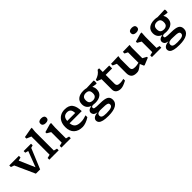

<svg xmlns="http://www.w3.org/2000/svg" viewBox="315 -2291 4072 4072"><g transform="rotate(-45 2351.0 -255.0)"><path d="M601.5 -448 412.5 8H284.5L82.5 -440L9 -465.5V-514H297V-465.5L223 -445L375.5 -93.5L510 -446L440 -465.5V-514H660.5V-465.5Z M901 -69.5 976.5 -50.5V0H695.5V-50.5L774.5 -69.5V-616.5Q768 -619.5 750.2 -626.8Q732.5 -634 710.5 -643Q688.5 -652 669 -660.5V-705L883 -743H912L901 -630.5Z M1192.5 -601Q1149.5 -601 1125.2 -618.8Q1101 -636.5 1101 -672.5Q1101 -708.5 1125.2 -725.8Q1149.5 -743 1192.5 -743Q1235.5 -743 1259.8 -725.8Q1284 -708.5 1284 -672.5Q1284 -636.5 1259.8 -618.8Q1235.5 -601 1192.5 -601ZM1272.5 -525 1264.5 -398.5V-69.5L1339.5 -50.5V0H1058.5V-50.5L1137.5 -69.5V-385.5Q1132 -389 1116.8 -397.8Q1101.5 -406.5 1083.2 -417.2Q1065 -428 1049.5 -437V-472L1235 -525Z M1678 -525Q1802.5 -525 1855.5 -453.8Q1908.5 -382.5 1910.5 -242.5H1546Q1554 -160 1599.5 -124.8Q1645 -89.5 1734 -89.5Q1784 -89.5 1826 -100Q1868 -110.5 1904 -123V-66.5Q1846.5 -29 1789.5 -9Q1732.5 11 1687 11Q1564.5 11 1493.8 -55.8Q1423 -122.5 1423 -249.5Q1423 -334 1454 -395.8Q1485 -457.5 1542.2 -491.2Q1599.5 -525 1678 -525ZM1673.5 -446.5Q1616.5 -446.5 1583.8 -415.5Q1551 -384.5 1545.5 -312.5H1784.5Q1781 -388 1752.2 -417.2Q1723.5 -446.5 1673.5 -446.5Z M2240 -160.5Q2203 -160.5 2171.5 -166Q2145.5 -163.5 2134.2 -155.5Q2123 -147.5 2123 -129.5Q2123 -117.5 2128 -109Q2133 -100.5 2150.8 -95.5Q2168.5 -90.5 2206.2 -88Q2244 -85.5 2309.5 -85Q2440.5 -84.5 2495.2 -52.5Q2550 -20.5 2550 57.5Q2550 139.5 2472.8 186Q2395.5 232.5 2244 232.5Q2146 232.5 2088.2 218.2Q2030.5 204 2005.8 177.2Q1981 150.5 1981 113Q1981 76.5 2014 48.5Q2047 20.5 2127 12.5Q2065.5 1 2042.5 -24.2Q2019.5 -49.5 2019.5 -85Q2019.5 -117.5 2045.8 -141.2Q2072 -165 2134 -175.5Q2075.5 -194.5 2044.5 -237Q2013.5 -279.5 2013.5 -342.5Q2013.5 -430.5 2073.8 -477.8Q2134 -525 2240 -525Q2288.5 -525 2328 -514Q2370 -515 2413 -516.8Q2456 -518.5 2489.8 -520.2Q2523.5 -522 2539 -522Q2548.5 -522 2552 -514.5Q2555.5 -507 2555.5 -487.5Q2555.5 -431.5 2541 -431.5Q2530.5 -431.5 2507.8 -434.8Q2485 -438 2432.5 -446.5Q2463.5 -403.5 2463.5 -342.5Q2463.5 -254.5 2404 -207.5Q2344.5 -160.5 2240 -160.5ZM2243.5 -234Q2287.5 -234 2317.2 -259Q2347 -284 2347 -343.5Q2347 -401.5 2321.2 -427.5Q2295.5 -453.5 2239 -453.5Q2194 -453.5 2163.2 -428.8Q2132.5 -404 2132.5 -344.5Q2132.5 -286.5 2159 -260.2Q2185.5 -234 2243.5 -234ZM2105 89Q2105 128 2137.5 144.8Q2170 161.5 2251.5 161.5Q2352 161.5 2394.5 142.8Q2437 124 2437 85.5Q2437 69 2431.2 57Q2425.5 45 2406.5 37Q2387.5 29 2348.8 25Q2310 21 2243.5 21Q2218 21 2195.5 20Q2144 25.5 2124.5 43.5Q2105 61.5 2105 89Z M2813 -164.5Q2813 -120.5 2836.2 -103.2Q2859.5 -86 2912 -86Q2956 -86 3017.5 -102V-51.5Q2948 -15.5 2907.8 -2.2Q2867.5 11 2833.5 11Q2769.5 11 2728 -20.2Q2686.5 -51.5 2686.5 -115V-423.5L2589.5 -462.5V-499.5Q2654 -520 2694.5 -547.5Q2735 -575 2769 -624H2813V-514H3006.5V-426.5H2813Z M3273.5 -182Q3273.5 -138.5 3296 -119.5Q3318.5 -100.5 3373 -100.5Q3400 -100.5 3429.5 -105.2Q3459 -110 3486 -118V-430L3415.5 -465V-514L3620.5 -518L3612.5 -438.5V-127.5Q3618.5 -124 3636.2 -114.5Q3654 -105 3673.2 -94.5Q3692.5 -84 3703 -78V-52.5L3548 11H3526.5L3487.5 -79Q3446 -47 3419.8 -28.8Q3393.5 -10.5 3375.8 -2Q3358 6.5 3342.2 8.8Q3326.5 11 3306 11Q3223.5 11 3185.2 -28.2Q3147 -67.5 3147 -143V-425L3058 -463V-512L3284.5 -519L3273.5 -440Z M3907.5 -601Q3864.5 -601 3840.2 -618.8Q3816 -636.5 3816 -672.5Q3816 -708.5 3840.2 -725.8Q3864.5 -743 3907.5 -743Q3950.5 -743 3974.8 -725.8Q3999 -708.5 3999 -672.5Q3999 -636.5 3974.8 -618.8Q3950.5 -601 3907.5 -601ZM3987.5 -525 3979.5 -398.5V-69.5L4054.5 -50.5V0H3773.5V-50.5L3852.5 -69.5V-385.5Q3847 -389 3831.8 -397.8Q3816.5 -406.5 3798.2 -417.2Q3780 -428 3764.5 -437V-472L3950 -525Z M4369 -160.5Q4332 -160.5 4300.5 -166Q4274.5 -163.5 4263.2 -155.5Q4252 -147.5 4252 -129.5Q4252 -117.5 4257 -109Q4262 -100.5 4279.8 -95.5Q4297.5 -90.5 4335.2 -88Q4373 -85.5 4438.5 -85Q4569.5 -84.5 4624.2 -52.5Q4679 -20.5 4679 57.5Q4679 139.5 4601.8 186Q4524.5 232.5 4373 232.5Q4275 232.5 4217.2 218.2Q4159.5 204 4134.8 177.2Q4110 150.5 4110 113Q4110 76.5 4143 48.5Q4176 20.5 4256 12.5Q4194.5 1 4171.5 -24.2Q4148.5 -49.5 4148.5 -85Q4148.5 -117.5 4174.8 -141.2Q4201 -165 4263 -175.5Q4204.5 -194.5 4173.5 -237Q4142.5 -279.5 4142.5 -342.5Q4142.5 -430.5 4202.8 -477.8Q4263 -525 4369 -525Q4417.5 -525 4457 -514Q4499 -515 4542 -516.8Q4585 -518.5 4618.8 -520.2Q4652.5 -522 4668 -522Q4677.5 -522 4681 -514.5Q4684.5 -507 4684.5 -487.5Q4684.5 -431.5 4670 -431.5Q4659.5 -431.5 4636.8 -434.8Q4614 -438 4561.5 -446.5Q4592.5 -403.5 4592.5 -342.5Q4592.5 -254.5 4533 -207.5Q4473.5 -160.5 4369 -160.5ZM4372.5 -234Q4416.5 -234 4446.2 -259Q4476 -284 4476 -343.5Q4476 -401.5 4450.2 -427.5Q4424.5 -453.5 4368 -453.5Q4323 -453.5 4292.2 -428.8Q4261.5 -404 4261.5 -344.5Q4261.5 -286.5 4288 -260.2Q4314.5 -234 4372.5 -234ZM4234 89Q4234 128 4266.5 144.8Q4299 161.5 4380.5 161.5Q4481 161.5 4523.5 142.8Q4566 124 4566 85.5Q4566 69 4560.2 57Q4554.5 45 4535.5 37Q4516.5 29 4477.8 25Q4439 21 4372.5 21Q4347 21 4324.5 20Q4273 25.5 4253.5 43.5Q4234 61.5 4234 89Z"/></g></svg>

Font: Newsreader Caption Medium
Style: Regular
Weight: 500
Designer: Hugues Gentile
Foundry: Production Type
Version: Version 1.001